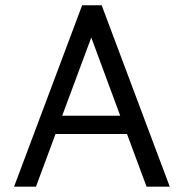

<svg xmlns="http://www.w3.org/2000/svg" viewBox="-20 -699 688 719"><path d="M455.6 -197.3H188L114.7 0H32.7L287.6 -679.2H360.8L615.7 0H528.8ZM430.2 -265.6 321.8 -558.6 212.9 -265.6Z"/></svg>

Font: Molengo
Style: Regular
Weight: 400
Designer: moyogo
Foundry: moyogo
Version: Version 0.11; ttfautohint (v0.8) -G 32 -r 16 -x